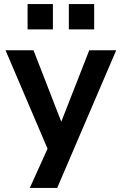

<svg xmlns="http://www.w3.org/2000/svg" viewBox="-20 -740 595 940"><path d="M126 180 229 -48V26L7 -494H144L289 -121H271L417 -494H549L260 180ZM317 -596V-720H441V-596ZM115 -596V-720H239V-596Z"/></svg>

Font: Nunito Sans 10pt
Style: Bold
Weight: 700
Designer: Vernon Adams
Foundry: Vernon Adams
Version: Version 3.101;gftools[0.9.27]